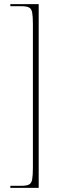

<svg xmlns="http://www.w3.org/2000/svg" viewBox="-20 -780 291 928"><path d="M30 128V118H83Q108 118 120 112Q132 106 135.5 87Q139 68 139 30V-662Q139 -701 135.5 -719.5Q132 -738 120 -744Q108 -750 83 -750H30V-760H167V128Z"/></svg>

Font: Noto Serif Display Condensed Thin
Style: Regular
Weight: 100
Width: 3
Designer: Monotype Design Team
Foundry: Monotype Imaging Inc.
Version: Version 2.009